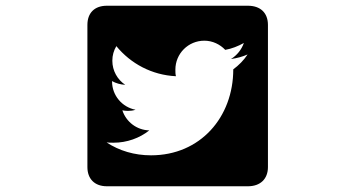

<svg xmlns="http://www.w3.org/2000/svg" viewBox="-20 -724 1240 670"><path d="M507 -182C449 -182 396 -198 352 -227C360 -226 368 -226 376 -226C423 -226 467 -242 501 -269C457 -270 420 -299 407 -339C413 -338 419 -337 426 -337C435 -337 444 -338 453 -341C406 -350 371 -391 371 -440V-441C385 -433 401 -429 417 -428C390 -446 372 -477 372 -512C372 -531 377 -548 386 -563C436 -502 510 -462 594 -458C592 -465 592 -473 592 -481C592 -537 637 -582 693 -582C722 -582 748 -569 766 -550C789 -554 811 -563 831 -574C823 -551 807 -531 786 -518C807 -521 826 -526 844 -534C831 -514 813 -496 794 -482C794 -315 679 -182 507 -182ZM915 -637C915 -679 889 -704 845 -704H353C310 -704 285 -679 285 -637V-141C285 -100 310 -74 353 -74H845C889 -74 915 -100 915 -141Z"/></svg>

Font: CryptoKit_GRILLE 1.4
Style: Regular
Weight: 400
Monospace: yes
Designer: Oceane Juvin
Foundry: http://www.head-geneve.ch
Version: Version 1.004